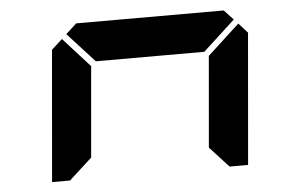

<svg xmlns="http://www.w3.org/2000/svg" viewBox="-41 -1056 899 603"><g transform="rotate(-5 408.0 -755.0)"><path d="M185 -969 219 -1000H684L713 -969L612 -876H270ZM726 -955 754 -924 718 -510H660L656 -514L600 -575L625 -862ZM162 -515 157 -510H100L136 -924L170 -955L254 -862L229 -576Z"/></g></svg>

Font: DSEG7 Classic
Style: BoldItalic
Weight: 700
Italic angle: -5°
Designer: Keshikan(Twitter:@keshinomi_88pro)
Version: Version 0.46